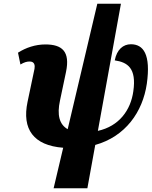

<svg xmlns="http://www.w3.org/2000/svg" viewBox="-20 -780 809 1024"><path d="M266 224H446L488 -7C649 -52 741 -183 763 -333C785 -490 745 -544 678 -544C637 -544 603 -516 592 -458C660 -448 709 -417 691 -293C677 -192 615 -107 502 -82L625 -760H499L341 -91C297 -116 283 -166 300 -244L332 -396C355 -506 311 -543 222 -543C169 -543 118 -526 76 -499L89 -436C109 -448 123 -452 138 -452C165 -452 167 -431 164 -413L127 -237C96 -91 159 -4 317 8Z"/></svg>

Font: Noto Serif Condensed Black
Style: Italic
Weight: 900
Width: 3
Italic angle: -12°
Designer: Monotype Design Team
Foundry: Monotype Imaging Inc.
Version: Version 2.013